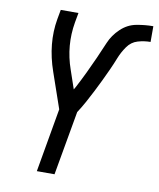

<svg xmlns="http://www.w3.org/2000/svg" viewBox="-83 -800 715 866"><g transform="rotate(10 274.5 -367.5)"><path d="M145 0 196 -292 140 -454Q97 -577 117 -691L125 -735H206L198 -691Q179 -582 216 -477L245 -392L252 -404Q271 -440 288.5 -476.5Q306 -513 322.5 -550Q339 -587 354.5 -624Q370 -661 401 -690.5Q432 -720 471.5 -727.5Q511 -735 549 -735V-663Q520 -663 491 -654.5Q462 -646 443.5 -619.5Q425 -593 414 -565Q403 -537 390.5 -509.5Q378 -482 365 -455Q352 -428 338 -400.5Q324 -373 309.5 -346.5Q295 -320 278 -294L226 0Z"/></g></svg>

Font: Iosevka SS08
Style: Italic
Weight: 400
Italic angle: -10°
Monospace: yes
Designer: Belleve Invis
Foundry: Belleve Invis
Version: 2.1.0; ttfautohint (v1.8.2)